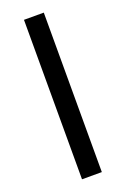

<svg xmlns="http://www.w3.org/2000/svg" viewBox="-138 -746 518 792"><g transform="rotate(-20 121.0 -350.0)"><path d="M78 0V-700H165V0Z"/></g></svg>

Font: Panamera Medium
Style: Regular
Weight: 500
Designer: Bastien Sozeau
Foundry: NBR — Bastien Sozeau
Version: Version 3.002; ttfautohint (v1.8.4.7-5d5b);gftools[0.9.33]